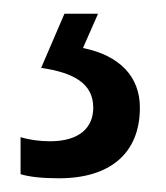

<svg xmlns="http://www.w3.org/2000/svg" viewBox="-20 -20 242 280"><path d="M184 137C184 92 155 61 101 50L123 0H74L40 79C88 86 116 102 116 137C116 166 96 186 53 186C38 186 23 184 10 180V234C23 238 42 240 66 240C140 240 184 204 184 137Z"/></svg>

Font: Noto Sans Sinhala ExtraCondensed
Style: Regular
Weight: 400
Width: 2
Designer: Jelle Bosma - Monotype Design Team
Foundry: Monotype Imaging Inc.
Version: Version 2.006